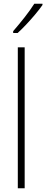

<svg xmlns="http://www.w3.org/2000/svg" viewBox="-20 -1015 249 1035"><path d="M113 0H76V-760H113ZM209 -988Q193 -965 169.5 -937Q146 -909 121 -882.5Q96 -856 75 -837H51V-847Q83 -884 112.5 -921.5Q142 -959 165 -995H209Z"/></svg>

Font: Noto Sans Khmer UI Condensed ExtraLight
Style: Regular
Weight: 200
Width: 3
Designer: Danh Hong and the Monotype Design Team
Foundry: Monotype Imaging Inc.
Version: Version 2.002; ttfautohint (v1.8.4.7-5d5b)